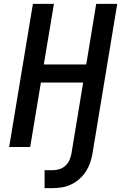

<svg xmlns="http://www.w3.org/2000/svg" viewBox="-20 -755 640 986"><path d="M252 211H209V119H252Q268 119 285.5 113.5Q303 108 316.5 95.5Q330 83 337 66.5Q344 50 347 33L407 -331H190L135 0H27L149 -735H257L205 -424H423L474 -735H582L455 33Q451 57 443 80.5Q435 104 421.5 125Q408 146 388.5 163.5Q369 181 346 192Q323 203 299 207Q275 211 252 211Z"/></svg>

Font: Iosevka SS04 SmBd Ex Obl
Style: Regular
Weight: 600
Width: 7
Italic angle: -9°
Monospace: yes
Designer: Belleve Invis
Foundry: Belleve Invis
Version: Version 19.0.0; ttfautohint (v1.8.4)